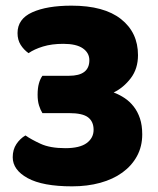

<svg xmlns="http://www.w3.org/2000/svg" viewBox="-20 -643 558 679"><path d="M233 -623Q348 -623 408 -575.5Q468 -528 468 -448Q468 -400 442.5 -366.5Q417 -333 382 -316Q403 -308 421 -296Q439 -284 453 -266Q467 -248 475 -224Q483 -200 483 -168Q483 -125 464.5 -91Q446 -57 413 -33Q380 -9 334.5 3.5Q289 16 235 16Q131 16 78 -13Q25 -42 25 -87Q25 -114 38 -133.5Q51 -153 70 -164Q90 -150 123.5 -134.5Q157 -119 211 -119Q262 -119 286.5 -137Q311 -155 311 -184Q311 -213 291.5 -228Q272 -243 224 -243H130Q123 -254 118 -270Q113 -286 113 -308Q113 -331 117.5 -347.5Q122 -364 130 -375H224Q296 -375 296 -430Q296 -456 273 -472Q250 -488 204 -488Q163 -488 132 -478.5Q101 -469 81 -455Q64 -467 53 -484.5Q42 -502 42 -526Q42 -576 94 -599.5Q146 -623 233 -623Z"/></svg>

Font: Baloo
Style: Regular
Weight: 400
Designer: Sarang Kulkarni and Ek Type
Foundry: Ek Type
Version: Version 1.443;PS 1.000;hotconv 16.6.51;makeotf.lib2.5.65220;